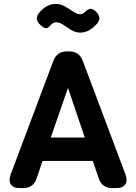

<svg xmlns="http://www.w3.org/2000/svg" viewBox="-20 -963 697 983"><path d="M80 0Q48 0 35.5 -19Q23 -38 35 -71L253 -651Q271 -700 324 -700H333Q386 -700 404 -651L622 -71Q634 -38 621.5 -19Q609 0 576 0H555Q502 0 485 -51L455 -139H198L168 -51Q152 0 98 0ZM240 -259H414L328 -513ZM237 -832Q224 -816 212 -819Q200 -822 184 -838Q157 -865 177 -893Q194 -916 217 -929.5Q240 -943 265 -943Q290 -943 312.5 -930Q335 -917 355 -903.5Q375 -890 391 -890Q403 -890 414 -901Q434 -920 446.5 -918Q459 -916 474 -901Q486 -888 488.5 -874Q491 -860 480 -846Q463 -824 439.5 -810Q416 -796 391 -796Q366 -796 344.5 -809.5Q323 -823 304 -836Q285 -849 266 -849Q252 -849 237 -832Z"/></svg>

Font: Zen Maru Gothic Black
Style: Regular
Weight: 900
Designer: Yoshimichi Ohira
Foundry: Positype
Version: Version 1.001